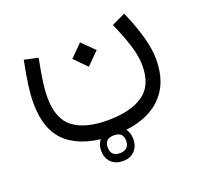

<svg xmlns="http://www.w3.org/2000/svg" viewBox="-120 -461 991 952"><g transform="rotate(-20 375.5 14.5)"><path d="M373 188Q412.1 188 435.1 210.9Q458 233.9 458 272.9Q458 310.5 434.8 334Q411.6 357.4 373 357.4Q335.4 357.4 311.8 334.5Q288.1 311.5 288.1 272.9Q288.1 234.9 312 211.4Q335.9 188 373 188ZM373 221.7Q324.2 221.7 324.2 268.1Q324.2 315.4 373 315.4Q396 315.4 408.9 303Q421.9 290.5 421.9 268.1Q421.9 221.7 373 221.7ZM309.6 -204.6 373.5 -268.6 438 -204.6 373.5 -140.1ZM556.2 -293.9 627.9 -327.6Q665 -242.2 682.4 -177.7Q699.7 -113.3 699.7 -61.5Q699.7 34.7 658.9 97.4Q618.2 160.2 544.9 190.7Q471.7 221.2 373.5 221.2Q220.2 221.2 136.7 153.1Q53.2 85 53.2 -64.9Q53.2 -105.5 60.1 -157.7Q66.9 -210 82 -283.2L154.8 -267.1Q139.6 -191.4 133.8 -146.2Q127.9 -101.1 127.9 -68.8Q127.9 45.9 190.2 93.8Q252.4 141.6 372.1 141.6Q490.7 141.6 557.9 96.4Q625 51.3 625 -56.2Q625 -99.1 609.4 -153.3Q593.8 -207.5 556.2 -293.9Z"/></g></svg>

Font: Estedad-FD Regular
Style: FD-Regular
Weight: 400
Designer: Amin Abedi
Version: Version 7.3